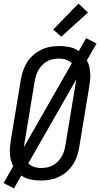

<svg xmlns="http://www.w3.org/2000/svg" viewBox="-25 -1000 559 1072"><path d="M53 52 -5 22 49 -72Q40 -88 36 -105Q32 -122 30.5 -140Q29 -158 30.5 -177Q32 -196 35 -214L92 -559Q96 -584 105 -608.5Q114 -633 128 -655Q142 -677 163 -694.5Q184 -712 207 -723Q230 -734 255.5 -738.5Q281 -743 306 -743Q336 -743 364 -737Q392 -731 415 -715L456 -787L514 -757L460 -663Q469 -647 473 -630Q477 -613 478.5 -595Q480 -577 478.5 -558Q477 -539 474 -521L417 -176Q413 -151 404.5 -126.5Q396 -102 381.5 -80Q367 -58 346.5 -40.5Q326 -23 302.5 -12Q279 -1 253.5 3.5Q228 8 203 8Q173 8 145 2Q117 -4 94 -20ZM108 -178 376 -647Q363 -660 344.5 -666.5Q326 -673 305 -673Q289 -673 272.5 -670Q256 -667 240.5 -659Q225 -651 212.5 -638.5Q200 -626 191 -611Q182 -596 177 -580Q172 -564 169 -548ZM204 -62Q220 -62 236.5 -65Q253 -68 268.5 -76Q284 -84 296.5 -96.5Q309 -109 318 -124Q327 -139 332 -155Q337 -171 340 -187L401 -557L133 -88Q146 -75 164.5 -68.5Q183 -62 204 -62ZM317 -795 272 -835 413 -980 466 -930Z"/></svg>

Font: Iosevka Oblique
Style: Regular
Weight: 400
Italic angle: -9°
Monospace: yes
Designer: Belleve Invis
Foundry: Belleve Invis
Version: Version 32.5.0; ttfautohint (v1.8.4)